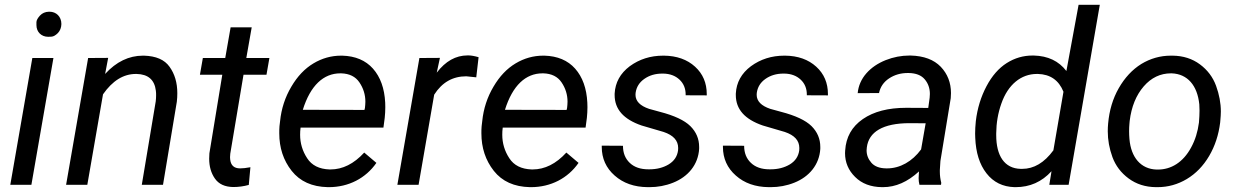

<svg xmlns="http://www.w3.org/2000/svg" viewBox="-20 -770 5155 800"><path d="M183.6 -721.2C168.5 -720.7 155.8 -715.3 146.5 -705.1C137.2 -694.8 132.3 -686 131.8 -678.2C131.8 -670.4 131.8 -666 131.8 -665.5C131.8 -636.2 152.8 -616.7 180.7 -616.7C181.6 -616.7 186 -616.7 194.3 -617.2C202.6 -617.7 211.4 -622.6 221.2 -632.3C230.5 -642.1 235.4 -654.8 235.8 -669.9C235.8 -701.2 213.9 -721.2 186.5 -721.2C185.5 -721.2 184.6 -721.2 183.6 -721.2ZM202.6 -528.3H114.7L22.9 0H110.8Z M347.2 -528.3 255.4 0H343.8L409.2 -377C448.7 -433.6 494.1 -461.9 546.4 -461.9C546.9 -461.9 547.9 -461.9 548.8 -461.9C597.2 -460.9 624 -437.5 629.4 -392.1C630.4 -385.7 630.4 -379.4 630.4 -372.6C630.4 -364.7 629.9 -356.4 628.9 -347.7L570.8 0H659.2L716.8 -346.2C718.3 -358.4 718.8 -370.6 718.8 -381.8C718.8 -425.3 708 -461.9 686.5 -491.7C665.5 -521.5 629.9 -536.6 580.1 -538.1C578.6 -538.1 577.1 -538.1 575.7 -538.1C517.1 -538.1 464.4 -512.7 418 -461.9L430.7 -528.8Z M940.9 -656.2 918.5 -528.3H825.2L813 -458.5H906.2L852.5 -131.3C852.1 -123.5 851.6 -116.2 851.6 -108.9C851.6 -76.7 859.4 -48.8 875.5 -25.9C891.6 -2.9 917 8.8 952.1 9.3C974.1 9.3 995.6 6.3 1016.6 0.5L1023.4 -73.2C1005.4 -69.8 991.2 -68.4 980.5 -68.4C955.1 -68.4 941.4 -81.1 939 -106.4C938.5 -109.4 938.5 -112.3 938.5 -115.2C938.5 -120.1 939 -125 939.5 -129.9L994.6 -458.5H1090.3L1102.5 -528.3H1006.3L1028.8 -656.2Z M1345.7 9.8C1347.2 9.8 1348.6 9.8 1350.1 9.8C1432.6 9.8 1503.9 -27.3 1548.3 -91.3L1497.6 -134.3C1454.6 -87.4 1407.7 -64 1356.9 -64C1356 -64 1354.5 -64 1353 -64C1310.1 -65.4 1278.8 -81.1 1259.8 -110.8C1240.2 -140.6 1230.5 -173.3 1230.5 -208.5C1230.5 -218.3 1231 -228 1232.4 -238.3H1577.6L1583 -278.8C1584.5 -293.5 1585.4 -308.6 1585.4 -323.2C1585.4 -329.6 1585.4 -335.9 1585 -342.3C1582 -401.9 1564.9 -449.2 1534.2 -483.9C1503.4 -518.6 1460.4 -536.6 1406.2 -538.1C1404.3 -538.1 1402.8 -538.1 1400.9 -538.1C1360.4 -538.1 1321.8 -527.3 1286.1 -505.9C1250 -484.4 1219.2 -452.1 1193.8 -408.7C1168 -365.2 1152.3 -317.4 1147 -265.1L1144.5 -244.1C1143.6 -233.9 1143.6 -224.1 1143.6 -214.8C1143.6 -154.3 1160.6 -102.1 1195.3 -58.1C1230 -14.2 1279.8 8.3 1345.7 9.8ZM1401.9 -464.4C1436 -463.4 1461.4 -450.7 1477.5 -426.8C1494.1 -402.3 1502.4 -375.5 1502.4 -346.2C1502.4 -337.4 1501.5 -329.1 1500.5 -319.8L1498.5 -312L1241.7 -312.5C1273.4 -414.1 1328.1 -464.4 1397.9 -464.4C1399.4 -464.4 1400.4 -464.4 1401.9 -464.4Z M1974.1 -531.7C1957 -536.6 1942.9 -539.1 1932.1 -539.1C1930.7 -539.1 1929.7 -539.1 1928.2 -539.1C1878.9 -539.1 1836.4 -515.1 1799.8 -467.3L1813 -528.8L1727.5 -528.3L1635.7 0H1724.1L1789.1 -375.5C1821.8 -426.8 1866.2 -452.1 1922.9 -452.1L1964.4 -447.8Z M2188 9.8C2189.5 9.8 2190.9 9.8 2192.4 9.8C2274.9 9.8 2346.2 -27.3 2390.6 -91.3L2339.8 -134.3C2296.9 -87.4 2250 -64 2199.2 -64C2198.2 -64 2196.8 -64 2195.3 -64C2152.3 -65.4 2121.1 -81.1 2102.1 -110.8C2082.5 -140.6 2072.8 -173.3 2072.8 -208.5C2072.8 -218.3 2073.2 -228 2074.7 -238.3H2419.9L2425.3 -278.8C2426.8 -293.5 2427.7 -308.6 2427.7 -323.2C2427.7 -329.6 2427.7 -335.9 2427.2 -342.3C2424.3 -401.9 2407.2 -449.2 2376.5 -483.9C2345.7 -518.6 2302.7 -536.6 2248.5 -538.1C2246.6 -538.1 2245.1 -538.1 2243.2 -538.1C2202.6 -538.1 2164.1 -527.3 2128.4 -505.9C2092.3 -484.4 2061.5 -452.1 2036.1 -408.7C2010.3 -365.2 1994.6 -317.4 1989.3 -265.1L1986.8 -244.1C1985.8 -233.9 1985.8 -224.1 1985.8 -214.8C1985.8 -154.3 2002.9 -102.1 2037.6 -58.1C2072.3 -14.2 2122.1 8.3 2188 9.8ZM2244.1 -464.4C2278.3 -463.4 2303.7 -450.7 2319.8 -426.8C2336.4 -402.3 2344.7 -375.5 2344.7 -346.2C2344.7 -337.4 2343.8 -329.1 2342.8 -319.8L2340.8 -312L2084 -312.5C2115.7 -414.1 2170.4 -464.4 2240.2 -464.4C2241.7 -464.4 2242.7 -464.4 2244.1 -464.4Z M2805.2 -143.1C2801.8 -118.2 2789.1 -99.1 2766.1 -85C2743.2 -71.3 2716.3 -64.5 2686 -64.5C2684.6 -64.5 2683.1 -64.5 2681.6 -64.5C2648.9 -64.5 2623 -73.2 2604 -91.3C2585 -109.4 2575.7 -132.8 2575.7 -162.6L2487.3 -163.1C2487.3 -161.1 2487.3 -159.7 2487.3 -157.7C2487.3 -109.9 2505.4 -69.8 2541 -38.6C2576.7 -6.8 2622.6 9.3 2678.7 9.8C2681.2 9.8 2684.1 9.8 2686.5 9.8C2720.2 9.8 2752.9 3.9 2784.7 -8.8C2847.2 -33.7 2889.2 -84 2893.1 -149.9C2893.1 -152.3 2893.1 -155.3 2893.1 -157.7C2893.1 -191.4 2880.9 -220.2 2856.4 -244.6C2832 -268.6 2789.6 -288.6 2729 -304.2L2684.6 -316.4C2647 -329.1 2627.9 -348.6 2627.9 -375C2627.9 -377.9 2627.9 -380.4 2628.4 -383.3C2631.8 -407.2 2643.6 -426.3 2664.1 -440.9C2685.5 -456.1 2710.4 -463.4 2739.7 -463.4C2740.7 -463.4 2741.7 -463.4 2743.2 -463.4C2772 -462.9 2794.4 -454.1 2811.5 -438C2828.6 -421.9 2836.9 -400.9 2836.9 -376C2836.9 -375 2836.9 -374 2836.9 -373L2924.8 -372.6C2924.8 -374.5 2924.8 -376 2924.8 -377.9C2924.8 -424.3 2908.7 -462.4 2876 -492.2C2843.3 -522 2799.8 -537.6 2746.6 -538.1C2745.6 -538.1 2744.1 -538.1 2743.2 -538.1C2690.4 -538.1 2644 -523.4 2604 -494.1C2564.5 -464.4 2543.5 -426.3 2541 -379.9C2541 -377.9 2541 -376 2541 -374C2541 -314.9 2578.1 -272.9 2653.3 -247.1L2745.1 -220.2C2785.6 -206.5 2805.7 -184.6 2805.7 -153.3C2805.7 -149.9 2805.7 -146.5 2805.2 -143.1Z M3310.1 -143.1C3306.6 -118.2 3293.9 -99.1 3271 -85C3248 -71.3 3221.2 -64.5 3190.9 -64.5C3189.5 -64.5 3188 -64.5 3186.5 -64.5C3153.8 -64.5 3127.9 -73.2 3108.9 -91.3C3089.8 -109.4 3080.6 -132.8 3080.6 -162.6L2992.2 -163.1C2992.2 -161.1 2992.2 -159.7 2992.2 -157.7C2992.2 -109.9 3010.3 -69.8 3045.9 -38.6C3081.5 -6.8 3127.4 9.3 3183.6 9.8C3186 9.8 3189 9.8 3191.4 9.8C3225.1 9.8 3257.8 3.9 3289.6 -8.8C3352.1 -33.7 3394 -84 3397.9 -149.9C3397.9 -152.3 3397.9 -155.3 3397.9 -157.7C3397.9 -191.4 3385.7 -220.2 3361.3 -244.6C3336.9 -268.6 3294.4 -288.6 3233.9 -304.2L3189.5 -316.4C3151.9 -329.1 3132.8 -348.6 3132.8 -375C3132.8 -377.9 3132.8 -380.4 3133.3 -383.3C3136.7 -407.2 3148.4 -426.3 3168.9 -440.9C3190.4 -456.1 3215.3 -463.4 3244.6 -463.4C3245.6 -463.4 3246.6 -463.4 3248 -463.4C3276.9 -462.9 3299.3 -454.1 3316.4 -438C3333.5 -421.9 3341.8 -400.9 3341.8 -376C3341.8 -375 3341.8 -374 3341.8 -373L3429.7 -372.6C3429.7 -374.5 3429.7 -376 3429.7 -377.9C3429.7 -424.3 3413.6 -462.4 3380.9 -492.2C3348.1 -522 3304.7 -537.6 3251.5 -538.1C3250.5 -538.1 3249 -538.1 3248 -538.1C3195.3 -538.1 3148.9 -523.4 3108.9 -494.1C3069.3 -464.4 3048.3 -426.3 3045.9 -379.9C3045.9 -377.9 3045.9 -376 3045.9 -374C3045.9 -314.9 3083 -272.9 3158.2 -247.1L3250 -220.2C3290.5 -206.5 3310.5 -184.6 3310.5 -153.3C3310.5 -149.9 3310.5 -146.5 3310.1 -143.1Z M3900.9 0 3901.9 -8.3C3897.9 -23.9 3896 -39.1 3896 -54.7C3896 -57.1 3896 -59.1 3896 -61.5L3898.4 -99.1L3941.4 -360.8C3941.9 -368.2 3942.4 -375.5 3942.4 -382.3C3942.4 -425.3 3928.2 -461.9 3899.9 -491.7C3871.1 -521.5 3829.6 -537.1 3774.4 -538.6C3772.9 -538.6 3771 -538.6 3769.5 -538.6C3735.8 -538.6 3702.6 -532.2 3670.4 -519.5C3637.7 -506.3 3610.8 -488.3 3589.8 -464.4C3568.8 -440.4 3556.6 -412.6 3553.7 -381.8L3642.6 -382.3C3647.9 -407.7 3661.6 -428.2 3684.6 -443.4C3707.5 -458.5 3733.4 -465.8 3762.2 -465.8C3763.2 -465.8 3764.2 -465.8 3765.6 -465.8C3796.4 -465.3 3818.8 -456.5 3833 -439.5C3847.2 -422.9 3854.5 -402.3 3854.5 -378.4C3854.5 -373 3854 -367.7 3853.5 -362.3L3847.7 -320.3L3755.4 -320.8C3680.7 -320.8 3620.6 -305.2 3575.2 -273.9C3529.3 -242.2 3504.9 -198.7 3501.5 -142.6C3501.5 -139.2 3501 -135.7 3501 -131.8C3501 -93.3 3515.1 -60.1 3543 -32.7C3570.8 -4.9 3608.4 9.3 3654.8 9.8C3656.2 9.8 3657.7 9.8 3659.2 9.8C3711.9 9.8 3761.7 -12.2 3809.1 -55.7L3807.6 -27.8C3807.6 -18.6 3808.6 -9.3 3811 0ZM3672.4 -68.4C3644.5 -68.8 3624 -76.7 3610.8 -91.8C3597.7 -106.9 3590.8 -124 3590.8 -143.6C3590.8 -147.5 3591.3 -151.4 3591.8 -155.8C3599.6 -220.2 3658.7 -256.8 3770 -256.8L3836.9 -256.3L3817.9 -147.5C3781.2 -97.2 3730 -68.4 3676.3 -68.4C3674.8 -68.4 3673.8 -68.4 3672.4 -68.4Z M4045.9 -265.1C4043.9 -245.6 4043 -228.5 4043 -212.9C4043 -207 4043 -201.7 4043.5 -196.3C4045.9 -134.3 4061.5 -84.5 4090.3 -47.9C4119.1 -10.7 4158.2 8.3 4207 9.8C4208.5 9.8 4210.4 9.8 4211.9 9.8C4271 9.8 4320.8 -12.2 4361.3 -56.6L4352.1 0H4432.6L4562.5 -750H4474.1L4423.3 -474.1C4391.6 -515.6 4346.7 -537.1 4287.6 -538.6C4285.6 -538.6 4284.2 -538.6 4282.2 -538.6C4243.7 -538.6 4208 -528.3 4174.8 -507.3C4141.6 -486.3 4113.3 -454.1 4090.3 -410.6C4067.4 -367.2 4052.2 -318.8 4045.9 -265.1ZM4130.9 -214.4C4131.3 -257.3 4138.2 -298.8 4152.3 -338.4C4179.7 -417.5 4234.4 -461.9 4300.3 -461.9C4301.8 -461.9 4303.2 -461.9 4304.7 -461.9C4356 -460.4 4391.6 -436 4411.1 -387.7L4369.1 -143.6C4331.1 -91.8 4287.6 -66.4 4239.3 -66.4C4237.3 -66.4 4234.9 -66.4 4232.9 -66.4C4165 -67.9 4130.9 -121.1 4130.9 -207C4130.9 -209.5 4130.9 -211.9 4130.9 -214.4Z M4865.7 -538.1C4863.3 -538.1 4860.8 -538.1 4858.4 -538.1C4814.5 -538.1 4773.4 -526.4 4735.4 -503.4C4697.8 -480 4666.5 -446.3 4641.6 -402.8C4616.7 -359.4 4602.1 -310.1 4597.2 -255.4C4596.2 -244.6 4595.7 -233.9 4595.7 -223.1C4595.7 -187 4602.1 -151.4 4615.2 -115.2C4628.4 -79.6 4650.9 -49.8 4682.6 -26.4C4714.4 -2.9 4752 9.3 4795.9 9.8C4798.3 9.8 4800.8 9.8 4803.2 9.8C4846.7 9.8 4887.2 -1.5 4924.8 -23.9C4962.4 -46.4 4993.7 -78.6 5018.1 -120.1C5042.5 -161.6 5057.6 -208 5064 -259.3L5064.9 -270C5065.9 -281.7 5066.9 -293.5 5066.9 -305.2C5066.9 -340.3 5060.1 -376.5 5046.9 -412.6C5033.7 -448.7 5011.2 -478.5 4979.5 -502C4947.8 -525.4 4910.2 -537.6 4865.7 -538.1ZM4687 -266.1C4694.3 -325.7 4713.9 -373.5 4745.6 -410.2C4776.9 -446.3 4814.9 -464.4 4858.9 -464.4C4859.9 -464.4 4861.3 -464.4 4862.3 -464.4C4928.2 -461.9 4969.2 -413.6 4977.1 -335C4977.5 -327.1 4978 -318.4 4978 -309.1C4978 -294.4 4977.1 -277.8 4975.6 -259.3C4970.7 -221.2 4960 -186.5 4942.9 -155.3C4909.2 -92.8 4858.9 -63.5 4804.7 -63.5C4802.7 -63.5 4801.3 -63.5 4799.3 -63.5C4733.4 -65.4 4692.4 -114.3 4686 -190.9C4685.1 -202.1 4684.6 -212.9 4684.6 -223.6C4684.6 -234.4 4685.1 -244.6 4686 -254.9Z"/></svg>

Font: Roboto
Style: Italic
Weight: 400
Italic angle: -12°
Designer: Google
Version: Version 2.137; 2017